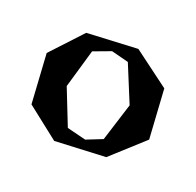

<svg xmlns="http://www.w3.org/2000/svg" viewBox="-85 -864 519 509"><g transform="rotate(30 175.0 -609.5)"><path d="M274.9 -480 133.8 -448.2 33.2 -502 0 -640.1 64 -738.8 205.1 -771 316.9 -714.8 350.1 -577.1ZM89.8 -590.8 147.9 -496.1 203.1 -492.2 245.1 -518.1 259.8 -629.9 198.2 -727.1 147.9 -731 102.1 -704.1Z"/></g></svg>

Font: Ortica Angular Bold
Style: Regular
Weight: 700
Designer: Benedetta Bovani
Foundry: Collletttivo
Version: Version 2.000;Glyphs 3.1.2 (3151)